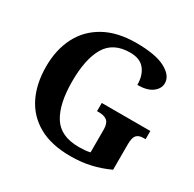

<svg xmlns="http://www.w3.org/2000/svg" viewBox="-159 -894 1088 1075"><g transform="rotate(30 384.5 -357.0)"><path d="M423 10Q299 10 217.5 -36Q136 -82 95.5 -164.5Q55 -247 55 -358Q55 -466 97 -548.5Q139 -631 222.5 -677.5Q306 -724 428 -724Q553 -724 615.5 -690.5Q678 -657 678 -608Q678 -573 645 -548Q612 -523 549 -523Q549 -584 519 -622Q489 -660 425 -660Q316 -660 269.5 -581.5Q223 -503 223 -358Q223 -213 271.5 -135.5Q320 -58 438 -58Q457 -58 475.5 -59.5Q494 -61 511 -65V-212Q511 -252 493 -267.5Q475 -283 440 -283H427V-336H741V-283H728Q697 -283 683 -267Q669 -251 669 -208V-44Q611 -17 551 -3.5Q491 10 423 10Z"/></g></svg>

Font: NotoSerif-Bold
Style: Regular
Weight: 700
Designer: Monotype Design Team
Foundry: Monotype Imaging Inc.
Version: Version 2.007; ttfautohint (v1.8) -l 8 -r 50 -G 200 -x 14 -D